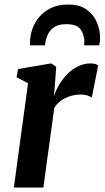

<svg xmlns="http://www.w3.org/2000/svg" viewBox="-20 -846 472 866"><path d="M42.5 0 106.5 -471 54.5 -497.5 61.5 -534.5 210.5 -560 233.5 -545 227 -455 222.5 -410.5Q231 -437.5 246.8 -464Q262.5 -490.5 284 -512.2Q305.5 -534 332 -547Q358.5 -560 389 -560Q401 -560 410 -557.2Q419 -554.5 423 -551.5L394 -405.5Q390 -409.5 376.2 -414.5Q362.5 -419.5 341.5 -419.5Q324.5 -419.5 307.5 -415.5Q290.5 -411.5 275 -404Q259.5 -396.5 246.8 -385.5Q234 -374.5 225 -360.5L175.5 0ZM115 -641.5Q115 -645.5 115 -649.5Q115 -653.5 115.5 -658.5Q116 -686.5 126.2 -715.8Q136.5 -745 157.5 -770Q178.5 -795 210.8 -810.2Q243 -825.5 288 -825.5Q339 -825.5 370.5 -803Q402 -780.5 416.8 -745.8Q431.5 -711 431.5 -673.5Q431 -665 430 -656.2Q429 -647.5 427.5 -641.5H359Q360 -646 360.2 -651Q360.5 -656 360.5 -662Q358.5 -694 341.8 -715.5Q325 -737 278.5 -737Q242 -737 221.8 -721.8Q201.5 -706.5 193 -684.2Q184.5 -662 183 -641.5Z"/></svg>

Font: Merriweather 36pt
Style: Bold Italic
Weight: 700
Italic angle: -7.8°
Version: Version 2.101